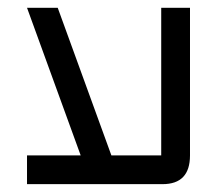

<svg xmlns="http://www.w3.org/2000/svg" viewBox="-20 -469 561 489"><path d="M185.5 -73.2 48.8 -449.2H127L263.7 -73.2H390.6V-449.2H463.9V-73.2Q463.9 0 394 0H48.8V-73.2Z"/></svg>

Font: Catrinity
Style: Regular
Weight: 400
Designer: Alexander Lange
Foundry: High-Logic / Made with FontCreator
Version: Version 2.090;May 20, 2024;FontCreator 15.0.0.2974 64-bit